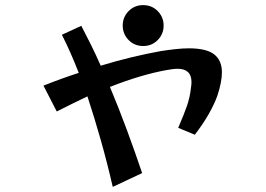

<svg xmlns="http://www.w3.org/2000/svg" viewBox="-20 -670 1040 751"><path d="M620 -570Q620 -537 597 -513.5Q574 -490 540 -490Q506 -490 483 -513.5Q460 -537 460 -570Q460 -603 483 -626.5Q506 -650 540 -650Q574 -650 597 -626.5Q620 -603 620 -570ZM677 -170Q700 -223 711.5 -256.5Q723 -290 727 -327Q728 -333 728.5 -338.5Q729 -344 729 -349Q729 -401 674 -401Q665 -401 654.5 -399.5Q644 -398 632 -396Q532 -378 410 -330Q444 -249 476 -162.5Q508 -76 536 7L421 61Q400 -31 374.5 -121Q349 -211 322 -293Q292 -279 262 -264Q232 -249 202 -234L150 -335Q185 -349 219.5 -361.5Q254 -374 288 -385Q272 -426 255.5 -463.5Q239 -501 222 -534L298 -569Q316 -535 335.5 -495.5Q355 -456 374 -413Q436 -432 494.5 -446Q553 -460 608 -470Q640 -475 668 -478Q696 -481 719 -481Q787 -481 817.5 -457.5Q848 -434 848 -387Q848 -349 830 -295Q819 -264 797 -225Q775 -186 742 -143Z"/></svg>

Font: RocknRoll One
Style: Regular
Weight: 400
Designer: Fontworks Inc.
Foundry: Fontworks Inc.
Version: Version 1.100